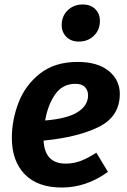

<svg xmlns="http://www.w3.org/2000/svg" viewBox="-20 -823 569 859"><path d="M175 -194Q180 -91 274 -91Q309 -91 341 -103Q373 -115 411 -140L463 -54Q366 16 257 16Q148 16 90.5 -43.5Q33 -103 33 -206Q33 -286 63 -364Q93 -442 159 -494Q225 -546 327 -546Q417 -546 466.5 -505.5Q516 -465 516 -403Q516 -302 422.5 -255.5Q329 -209 175 -194ZM374 -397Q374 -418 360.5 -433Q347 -448 317 -448Q260 -448 227 -401Q194 -354 182 -284Q281 -292 327.5 -321.5Q374 -351 374 -397ZM256 -711Q256 -751 283 -777Q310 -803 350 -803Q385 -803 406 -782.5Q427 -762 427 -729Q427 -689 400 -663Q373 -637 333 -637Q298 -637 277 -658Q256 -679 256 -711Z"/></svg>

Font: Fira Sans SemiBold
Style: Italic
Weight: 600
Italic angle: -8°
Designer: bBox Type GmbH & Carrois Corporate GbR & Edenspiekermann AG
Foundry: bBox Type GmbH & Carrois Corporate GbR & Edenspiekermann AG
Version: Version 4.301